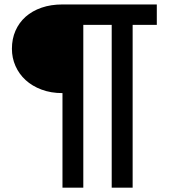

<svg xmlns="http://www.w3.org/2000/svg" viewBox="-20 -740 760 862"><path d="M684 -628.5V-720H260.5C225.8 -720 194.5 -715.2 166.5 -705.5C138.5 -695.8 114.7 -682.2 95 -664.8C75.3 -647.2 60.2 -626.3 49.5 -602C38.8 -577.7 33.5 -550.7 33.5 -521C33.5 -493.7 38.8 -467.9 49.5 -443.8C60.2 -419.6 75.3 -398.5 95 -380.5C114.7 -362.5 138.5 -348.2 166.5 -337.8C194.5 -327.2 225.8 -322 260.5 -322V102.5H354V-628.5H481.5V102.5H575.5V-628.5Z"/></svg>

Font: Lato Semibold
Style: Regular
Weight: 600
Designer: Lukasz Dziedzic
Foundry: tyPoland Lukasz Dziedzic
Version: Version 2.006; 2014-01-15